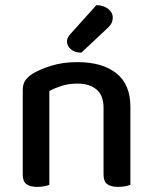

<svg xmlns="http://www.w3.org/2000/svg" viewBox="-20 -725 599 751"><path d="M385 -303Q385 -352 357.5 -375Q330 -398 283 -398Q248 -398 220.5 -389Q193 -380 173 -369V-2Q166 1 153.5 3.5Q141 6 126 6Q97 6 83 -5Q69 -16 69 -42V-372Q69 -395 78 -409Q87 -423 108 -437Q136 -454 181 -468Q226 -482 283 -482Q380 -482 435 -438.5Q490 -395 490 -307V-2Q483 1 470 3.5Q457 6 442 6Q413 6 399 -5Q385 -16 385 -42ZM357 -705Q387 -704 404 -689.5Q421 -675 421 -658Q421 -641 414 -630.5Q407 -620 390 -605L298 -519Q272 -519 257 -532.5Q242 -546 242 -562Q242 -572 246.5 -580Q251 -588 259 -596Z"/></svg>

Font: Baloo Paaji 2 Medium
Style: Regular
Weight: 500
Designer: Shuchita Grover, Noopur Datye and Ek Type
Foundry: Ek Type
Version: Version 1.640;hotconv 1.0.111;makeotfexe 2.5.65597; ttfautoh